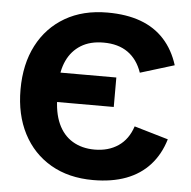

<svg xmlns="http://www.w3.org/2000/svg" viewBox="-52 -774 840 844"><g transform="rotate(5 367.5 -352.5)"><path d="M389 17Q281 17 202 -29Q123 -75 80 -158Q37 -241 37 -352Q37 -464 80 -547Q123 -630 202 -676Q281 -722 389 -722Q473 -722 535.5 -699Q598 -676 640 -630Q682 -584 703 -517L553 -471Q533 -529 490.5 -559Q448 -589 383 -589Q324 -589 283.5 -564Q243 -539 222 -494Q201 -449 201 -389V-337Q201 -265 223 -216Q245 -167 286.5 -142Q328 -117 384 -117Q445 -117 488.5 -146.5Q532 -176 551 -234L701 -190Q681 -123 639 -76.5Q597 -30 534.5 -6.5Q472 17 389 17ZM149 -311V-441H452V-311Z"/></g></svg>

Font: TikTok Sans 24pt
Style: Bold
Weight: 700
Version: Version 4.000